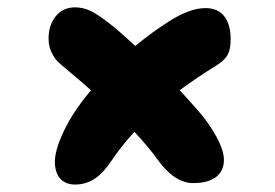

<svg xmlns="http://www.w3.org/2000/svg" viewBox="-20 -575 740 517"><path d="M182.1 -78.1Q158.7 -78.1 144.3 -91.8Q129.9 -105.5 127.9 -133.1Q126 -160.6 143.1 -202.1Q168.5 -265.1 225.1 -332Q206.5 -348.6 166 -382.8Q145.5 -399.4 136 -408.7Q126.5 -418 118.7 -434.3Q110.8 -450.7 110.8 -471.2Q110.8 -507.3 130.1 -531.2Q149.4 -555.2 182.1 -555.2Q202.6 -555.2 221.7 -546.6Q240.7 -538.1 269 -516.1Q294.9 -497.1 344.2 -451.2Q391.6 -490.2 436 -518.1Q491.2 -553.2 533.2 -553.2Q566.9 -553.2 584 -531Q601.1 -508.8 601.1 -469.2Q601.1 -442.4 593 -427.5Q585 -412.6 563 -398.9Q510.7 -366.7 463.9 -332Q519 -272.5 536.1 -249Q583 -182.6 583 -145Q583 -114.7 561.8 -98.4Q540.5 -82 500 -82Q449.7 -82 403.8 -146Q382.8 -175.8 341.8 -220.2Q303.2 -176.8 280.8 -143.1Q257.3 -107.9 233.9 -93Q210.4 -78.1 182.1 -78.1Z"/></svg>

Font: Shantell Sans Normal
Style: Regular
Weight: 800
Designer: Stephen Nixon, Anya Danilova, Shantell Martin
Foundry: Arrow Type
Version: Version 1.006;[559af2be0]